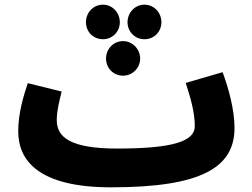

<svg xmlns="http://www.w3.org/2000/svg" viewBox="-20 -781 1077 822"><path d="M421 -613C461 -613 493 -645 493 -686C493 -727 461 -761 421 -761C379 -761 348 -727 348 -686C348 -645 379 -613 421 -613ZM598 -613C640 -613 671 -645 671 -686C671 -727 640 -761 598 -761C558 -761 526 -727 526 -686C526 -645 558 -613 598 -613ZM507 -457C547 -457 580 -490 580 -530C580 -571 547 -605 507 -605C465 -605 434 -571 434 -530C434 -490 465 -457 507 -457ZM456 21C844 21 984 -65 984 -233C984 -311 959 -402 933 -472L775 -426C797 -360 814 -297 814 -241C814 -178 727 -145 482 -145C278 -145 223 -195 223 -267C223 -306 234 -349 244 -389L99 -425C82 -374 58 -298 58 -219C58 -96 142 21 456 21Z"/></svg>

Font: Noto Sans Arabic UI SmCn Bk
Style: Regular
Weight: 900
Width: 4
Designer: Monotype Design Team, Nadine Chahine and Nizar Qandah
Foundry: Monotype Imaging Inc.
Version: Version 2.010